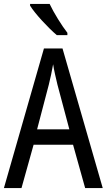

<svg xmlns="http://www.w3.org/2000/svg" viewBox="-20 -963 547 983"><path d="M234 -943H134V-934C159 -893 229 -818 271 -783H325V-795C296 -832 255 -898 234 -943ZM416 0H506L300 -715H205L0 0H90L152 -222H354ZM274 -530 335 -301H170L230 -530C238 -562 246 -600 252 -634C256 -605 267 -560 274 -530Z"/></svg>

Font: Noto Sans Lao Looped Condensed
Style: Regular
Weight: 400
Width: 3
Designer: Mark Frömberg, Ben Mitchell
Foundry: The Fontpad Ltd
Version: Version 1.003